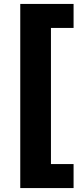

<svg xmlns="http://www.w3.org/2000/svg" viewBox="-20 -762 408 976"><path d="M83 -742H354V-620H239V72H354V194H83Z"/></svg>

Font: Idrija
Style: Bold
Weight: 700
Designer: Julieta Ulanovsky
Foundry: Julieta Ulanovsky
Version: Version 7.200